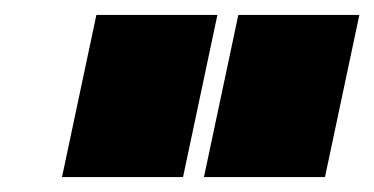

<svg xmlns="http://www.w3.org/2000/svg" viewBox="-20 -719 501 257"><path d="M109 -699H271L225 -482H63ZM299 -699H461L415 -482H253Z"/></svg>

Font: Prompt Black
Style: Italic
Weight: 900
Italic angle: -12°
Designer: Katatrad Team
Foundry: CadsonDemak
Version: Version 1.001